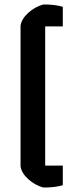

<svg xmlns="http://www.w3.org/2000/svg" viewBox="-20 -733 366 850"><path d="M71 4V-620Q76 -650 105.5 -676.5Q135 -703 171 -713Q220 -714 258 -703V-616H180V0H258V87Q220 98 171 97Q135 87 105.5 60.5Q76 34 71 4Z"/></svg>

Font: Athiti SemiBold
Style: Regular
Weight: 600
Designer: CadsonDemak Team
Foundry: CadsonDemak
Version: Version 1.033